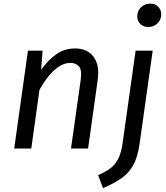

<svg xmlns="http://www.w3.org/2000/svg" viewBox="-20 -800 895 1034"><path d="M384.4 -539.1Q450.4 -539.1 483.9 -494.2Q517.3 -449.2 506.3 -370.2L454.3 0H362.3L414.3 -367.7Q422.3 -423.5 405.4 -442.4Q388.5 -461.3 358.7 -461.3Q325.9 -461.3 295.5 -440.4Q265.2 -419.5 239.3 -386.6Q213.4 -353.6 192.4 -315.6L148.5 0H56.5L130.5 -527.1H209.4L201.5 -424.2Q238.4 -476.2 282.9 -507.7Q327.5 -539.1 384.4 -539.1ZM534.6 213.1 508.4 143.4Q544.4 127.5 570.9 109Q597.4 90.5 614.9 58.5Q632.4 26.5 640.3 -29.4L710.3 -527.1H802.3L732.3 -29.5Q722.3 44.7 697.7 88.9Q673 133 633.3 160.6Q593.6 188.2 534.6 213.1ZM778.7 -654.6Q751.5 -654.6 735.4 -671.2Q719.3 -687.8 719.3 -712Q719.3 -741.2 739.5 -760.8Q759.6 -780.5 788.9 -780.5Q816 -780.5 832.1 -763.9Q848.2 -747.3 848.2 -723.1Q848.2 -693.9 828.1 -674.3Q807.9 -654.6 778.7 -654.6Z"/></svg>

Font: Fira Sans Variable
Style: Italic
Weight: 397
Italic angle: -8°
Designer: Carrois Corporate & Edenspiekermann AG
Foundry: Carrois Corporate GbR & Edenspiekermann AG
Version: Version 4.202